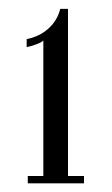

<svg xmlns="http://www.w3.org/2000/svg" viewBox="-20 -764 253 432"><path d="M42.5 -351.5V-368H77.5V-673Q74.5 -669 61.5 -664.2Q48.5 -659.5 40 -658V-676Q53 -678.5 65 -684Q77 -689.5 87 -698Q97 -706.5 104.5 -718Q112 -729.5 115.5 -744H133V-368H169V-351.5Z"/></svg>

Font: Imbue 48pt Light
Style: Regular
Weight: 300
Designer: Tyler Finck
Foundry: Etcetera Type Company
Version: Version 1.102